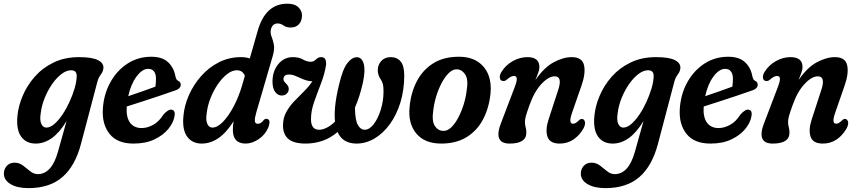

<svg xmlns="http://www.w3.org/2000/svg" viewBox="-76 -750 4532 1015"><path d="M352.5 9.5Q321.5 127.5 254 186Q186.5 244.5 74.5 244.5Q15 244.5 -20.2 223.2Q-55.5 202 -55.5 168Q-55.5 144 -40.2 127Q-25 110 1 110Q26 110 45.8 125.2Q65.5 140.5 84 155.5Q102.5 170.5 123.5 170.5Q197 170.5 230 53.5L276 -110.5Q238.5 -48.5 197.8 -19.8Q157 9 113 9Q62.5 9 36 -27.5Q9.5 -64 16 -135.5Q20.5 -187.5 43.5 -242.5Q66.5 -297.5 107.2 -344Q148 -390.5 206.8 -419.2Q265.5 -448 342 -448Q412.5 -448 443.2 -431.5Q474 -415 470.5 -387.5Q468.5 -373.5 462.8 -364.8Q457 -356 450.5 -346.5Q444 -337 439.5 -320.5ZM139 -149.5Q133.5 -114.5 142.5 -95Q151.5 -75.5 169 -75.5Q189 -75.5 211 -94.2Q233 -113 253.8 -143.8Q274.5 -174.5 291.2 -211Q308 -247.5 318.5 -283.2Q329 -319 329.5 -347.5Q330.5 -378.5 299.5 -378.5Q275 -378.5 248.8 -358.5Q222.5 -338.5 199.2 -305Q176 -271.5 159.8 -231Q143.5 -190.5 139 -149.5Z M847 -138Q842 -103.5 814.8 -69.5Q787.5 -35.5 740.8 -13.2Q694 9 630 9Q545 9 504.2 -41Q463.5 -91 467.5 -170.5Q471.5 -248.5 505.8 -312Q540 -375.5 596.5 -412.8Q653 -450 723.5 -450Q782 -450 812.8 -421Q843.5 -392 851.5 -346Q854.5 -334.5 857.2 -330.2Q860 -326 865.5 -323Q878 -318 879.5 -305Q880.5 -294 872.8 -285Q865 -276 843.5 -269.5Q811 -258 766.2 -243Q721.5 -228 675.8 -213.2Q630 -198.5 594 -187V-186.5Q590 -131.5 611 -102.2Q632 -73 673 -73Q702 -73 733.2 -89.8Q764.5 -106.5 788 -144.5Q815.5 -174.5 832.5 -170Q851.5 -165.5 847 -138ZM707.5 -386Q675.5 -386 645.5 -345.2Q615.5 -304.5 602 -241.5Q636 -253 675.5 -266.8Q715 -280.5 745.5 -292Q748.5 -309.5 748.5 -335Q748.5 -358.5 738.2 -372.2Q728 -386 707.5 -386Z M1342.5 -76.5Q1327 -38.5 1292 -14.8Q1257 9 1222.5 9Q1188 9 1171.5 -9.8Q1155 -28.5 1155 -62Q1155 -72.5 1155.8 -83.8Q1156.5 -95 1159 -109Q1120 -47.5 1078 -19.2Q1036 9 990 9Q940.5 9 913.8 -27.2Q887 -63.5 893.5 -135Q898 -190.5 922.2 -246Q946.5 -301.5 986.8 -347.2Q1027 -393 1080.8 -420.5Q1134.5 -448 1198.5 -448Q1223.5 -448 1244.5 -441L1286 -586Q1327 -730.5 1442.5 -730.5Q1482 -730.5 1501.2 -711.8Q1520.5 -693 1520.5 -669Q1520.5 -638.5 1504 -621.5Q1487.5 -604.5 1461.5 -604.5Q1437.5 -604.5 1423 -615.2Q1408.5 -626 1391.5 -626Q1364.5 -626 1356 -594.5Q1352 -575.5 1359.2 -557.5Q1366.5 -539.5 1371.5 -515.5Q1376.5 -491.5 1366 -454.5L1279.5 -158Q1270.5 -127.5 1271.2 -111.5Q1272 -95.5 1287 -95.5Q1294.5 -95.5 1302 -99.8Q1309.5 -104 1319 -116Q1326.5 -123.5 1334 -121.5Q1358 -119.5 1342.5 -76.5ZM1016.5 -149.5Q1011 -114.5 1020 -95Q1029 -75.5 1046.5 -75.5Q1073.5 -75.5 1103.2 -106.5Q1133 -137.5 1159.8 -188.2Q1186.5 -239 1203.5 -297.5L1218.5 -349Q1207 -378.5 1176 -378.5Q1151 -378.5 1125 -358.5Q1099 -338.5 1076 -305.2Q1053 -272 1037 -231.5Q1021 -191 1016.5 -149.5Z M1811 -447.5Q1837 -447 1846.8 -412.5Q1856.5 -378 1842.5 -313.5Q1826 -239 1800.5 -181.5Q1801 -116 1815.5 -90Q1830 -64 1852 -64Q1877 -64 1899.8 -93.8Q1922.5 -123.5 1937 -170.2Q1951.5 -217 1951.5 -267Q1951.5 -291.5 1948.2 -304.8Q1945 -318 1937.5 -329Q1921 -353 1921 -378Q1921 -407.5 1939.8 -427.8Q1958.5 -448 1990 -448Q2022.5 -448 2041.8 -425.2Q2061 -402.5 2061 -352Q2061 -274.5 2040.8 -208.5Q2020.5 -142.5 1985 -93.8Q1949.5 -45 1904 -18Q1858.5 9 1808.5 9Q1773.5 9 1748 -5.8Q1722.5 -20.5 1708.5 -52Q1671 -20 1628.2 -5.5Q1585.5 9 1540 9Q1476.5 9 1448 -15.8Q1419.5 -40.5 1420 -88.5Q1420.5 -127 1437.2 -157.5Q1454 -188 1479 -214.2Q1504 -240.5 1530 -266Q1556 -291.5 1575.5 -320Q1549.5 -321.5 1528 -330.5Q1506.5 -339.5 1487.8 -347.8Q1469 -356 1451.5 -356Q1422.5 -356 1422.5 -330.5Q1422.5 -322 1435 -309.5Q1442 -302.5 1446 -296.2Q1450 -290 1450.5 -280.5Q1450.5 -265 1439.8 -255Q1429 -245 1413.5 -245Q1393 -245 1378.8 -263.8Q1364.5 -282.5 1364.5 -318.5Q1364.5 -373.5 1395 -410.8Q1425.5 -448 1472.5 -448Q1504 -448 1525.2 -435.8Q1546.5 -423.5 1566 -423.5Q1579 -423.5 1586.5 -429.5Q1594 -435.5 1601.8 -441.8Q1609.5 -448 1622 -448Q1651.5 -448 1647.5 -406Q1640 -358 1620.8 -308.5Q1601.5 -259 1584.8 -211.2Q1568 -163.5 1568 -120Q1568 -64 1611.5 -64Q1628 -64 1649.5 -74Q1671 -84 1695 -107Q1691 -143 1696 -191Q1701 -239 1716 -301Q1735.5 -384.5 1760.2 -416.2Q1785 -448 1811 -447.5Z M2350 -450Q2409.5 -450 2448.8 -424.5Q2488 -399 2505.5 -355Q2523 -311 2517 -255.5Q2509.5 -180 2478.2 -120Q2447 -60 2391.5 -25.5Q2336 9 2256.5 9Q2168.5 9 2124.2 -45Q2080 -99 2089.5 -186Q2096 -259 2126.8 -319Q2157.5 -379 2213 -414.5Q2268.5 -450 2350 -450ZM2269 -58Q2290 -58 2309.8 -77Q2329.5 -96 2346.2 -127.5Q2363 -159 2374.8 -196.5Q2386.5 -234 2391 -270.5Q2401 -330 2383 -356.8Q2365 -383.5 2337.5 -383.5Q2316.5 -383.5 2296.8 -364.2Q2277 -345 2260 -313.5Q2243 -282 2231.2 -244.5Q2219.5 -207 2215 -170.5Q2205.5 -110.5 2222.8 -84.2Q2240 -58 2269 -58Z M2583 -322Q2569 -322.5 2566.5 -337.8Q2564 -353 2576 -371.5Q2598 -406.5 2635.2 -427.2Q2672.5 -448 2712 -448Q2775.5 -448 2775.5 -395.5Q2775.5 -382 2769.5 -365.5Q2763.5 -349 2754.5 -327Q2800.5 -393.5 2851.2 -420.8Q2902 -448 2946.5 -448Q3002 -448 3011.5 -405Q3021 -362 2997.5 -296L2948 -153.5Q2928 -96 2953 -96Q2960 -96 2967.5 -100Q2975 -104 2986.5 -115.5Q2994.5 -123 3002 -121Q3012 -120 3016 -106.8Q3020 -93.5 3008.5 -71Q2986.5 -33 2954.8 -12Q2923 9 2883 9Q2830.5 9 2818.2 -27.2Q2806 -63.5 2824 -118.5L2875 -275Q2898.5 -346.5 2856.5 -346.5Q2824 -346.5 2786 -305.8Q2748 -265 2722.5 -192.5Q2708.5 -153.5 2703.8 -136Q2699 -118.5 2699 -105.5Q2699 -90.5 2702.8 -77.8Q2706.5 -65 2706.5 -48.5Q2706.5 9 2618 9Q2528 9 2575 -106L2643.5 -285.5Q2657 -320 2656 -334.2Q2655 -348.5 2641 -348.5Q2625 -348.5 2602.5 -328.5Q2592.5 -320 2583 -322Z M3402.5 9.5Q3371.5 127.5 3304 186Q3236.5 244.5 3124.5 244.5Q3065 244.5 3029.8 223.2Q2994.5 202 2994.5 168Q2994.5 144 3009.8 127Q3025 110 3051 110Q3076 110 3095.8 125.2Q3115.5 140.5 3134 155.5Q3152.5 170.5 3173.5 170.5Q3247 170.5 3280 53.5L3326 -110.5Q3288.5 -48.5 3247.8 -19.8Q3207 9 3163 9Q3112.5 9 3086 -27.5Q3059.5 -64 3066 -135.5Q3070.5 -187.5 3093.5 -242.5Q3116.5 -297.5 3157.2 -344Q3198 -390.5 3256.8 -419.2Q3315.5 -448 3392 -448Q3462.5 -448 3493.2 -431.5Q3524 -415 3520.5 -387.5Q3518.5 -373.5 3512.8 -364.8Q3507 -356 3500.5 -346.5Q3494 -337 3489.5 -320.5ZM3189 -149.5Q3183.5 -114.5 3192.5 -95Q3201.5 -75.5 3219 -75.5Q3239 -75.5 3261 -94.2Q3283 -113 3303.8 -143.8Q3324.5 -174.5 3341.2 -211Q3358 -247.5 3368.5 -283.2Q3379 -319 3379.5 -347.5Q3380.5 -378.5 3349.5 -378.5Q3325 -378.5 3298.8 -358.5Q3272.5 -338.5 3249.2 -305Q3226 -271.5 3209.8 -231Q3193.5 -190.5 3189 -149.5Z M3897 -138Q3892 -103.5 3864.8 -69.5Q3837.5 -35.5 3790.8 -13.2Q3744 9 3680 9Q3595 9 3554.2 -41Q3513.5 -91 3517.5 -170.5Q3521.5 -248.5 3555.8 -312Q3590 -375.5 3646.5 -412.8Q3703 -450 3773.5 -450Q3832 -450 3862.8 -421Q3893.5 -392 3901.5 -346Q3904.5 -334.5 3907.2 -330.2Q3910 -326 3915.5 -323Q3928 -318 3929.5 -305Q3930.5 -294 3922.8 -285Q3915 -276 3893.5 -269.5Q3861 -258 3816.2 -243Q3771.5 -228 3725.8 -213.2Q3680 -198.5 3644 -187V-186.5Q3640 -131.5 3661 -102.2Q3682 -73 3723 -73Q3752 -73 3783.2 -89.8Q3814.5 -106.5 3838 -144.5Q3865.5 -174.5 3882.5 -170Q3901.5 -165.5 3897 -138ZM3757.5 -386Q3725.5 -386 3695.5 -345.2Q3665.5 -304.5 3652 -241.5Q3686 -253 3725.5 -266.8Q3765 -280.5 3795.5 -292Q3798.5 -309.5 3798.5 -335Q3798.5 -358.5 3788.2 -372.2Q3778 -386 3757.5 -386Z M3974 -322Q3960 -322.5 3957.5 -337.8Q3955 -353 3967 -371.5Q3989 -406.5 4026.2 -427.2Q4063.5 -448 4103 -448Q4166.5 -448 4166.5 -395.5Q4166.5 -382 4160.5 -365.5Q4154.5 -349 4145.5 -327Q4191.5 -393.5 4242.2 -420.8Q4293 -448 4337.5 -448Q4393 -448 4402.5 -405Q4412 -362 4388.5 -296L4339 -153.5Q4319 -96 4344 -96Q4351 -96 4358.5 -100Q4366 -104 4377.5 -115.5Q4385.5 -123 4393 -121Q4403 -120 4407 -106.8Q4411 -93.5 4399.5 -71Q4377.5 -33 4345.8 -12Q4314 9 4274 9Q4221.5 9 4209.2 -27.2Q4197 -63.5 4215 -118.5L4266 -275Q4289.5 -346.5 4247.5 -346.5Q4215 -346.5 4177 -305.8Q4139 -265 4113.5 -192.5Q4099.5 -153.5 4094.8 -136Q4090 -118.5 4090 -105.5Q4090 -90.5 4093.8 -77.8Q4097.5 -65 4097.5 -48.5Q4097.5 9 4009 9Q3919 9 3966 -106L4034.5 -285.5Q4048 -320 4047 -334.2Q4046 -348.5 4032 -348.5Q4016 -348.5 3993.5 -328.5Q3983.5 -320 3974 -322Z"/></svg>

Font: Fraunces 144pt SuperSoft SemiBold
Style: Italic
Weight: 600
Italic angle: -16°
Version: Version 1.000;[b76b70a41]